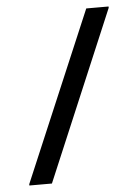

<svg xmlns="http://www.w3.org/2000/svg" viewBox="-49 -689 523 728"><g transform="rotate(-5 212.5 -325.0)"><path d="M33.3 0H119.2L391.7 -645V-650H306.7L33.3 -5Z"/></g></svg>

Font: Boon Medium
Style: Regular
Weight: 500
Designer: Sungsit Sawaiwan
Foundry: FontUni
Version: Version 2.0